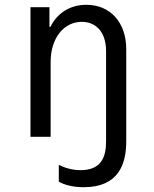

<svg xmlns="http://www.w3.org/2000/svg" viewBox="-20 -570 640 800"><path d="M107 0H191V-312C191 -410 245 -479 321 -479C383 -479 422 -432 422 -358V19C422 77 407 139 316 139C282 139 251 130 225 117V187C248 200 282 210 329 210C476 210 506 111 506 19V-365C506 -476 440 -550 340 -550C272 -550 219 -516 190 -458H186V-540H107Z"/></svg>

Font: CommitMonoNiceRocks
Style: Regular
Weight: 400
Monospace: yes
Designer: Eigil Nikolajsen
Foundry: Eigil Nikolajsen
Version: Version 1.143